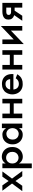

<svg xmlns="http://www.w3.org/2000/svg" viewBox="1822 -2357 755 4439"><g transform="rotate(-90 2199.5 -137.5)"><path d="M234 -158 344 0H465L290 -237L455 -460H334L234 -316L134 -460H10L176 -237L0 0H124Z M530 220H639V-460H530ZM1020 -230Q1020 -310 989 -362Q956 -416 907 -444Q854 -473 796 -473Q739 -473 695 -443Q651 -413 627 -359Q603 -305 603 -230Q603 -156 627 -102Q651 -47 695 -18Q739 12 796 12Q854 12 907 -17Q957 -45 989 -100Q1020 -152 1020 -230ZM889 -309Q908 -278 908 -230Q908 -183 889 -152Q869 -119 839 -103Q807 -86 770 -86Q740 -86 708 -103Q679 -119 659 -151Q639 -183 639 -230Q639 -277 659 -309Q680 -342 708 -358Q736 -374 770 -374Q808 -374 839 -358Q869 -342 889 -309Z M1456 0H1561V-471H1456V-375Q1437 -405 1401 -432Q1358 -462 1302 -460Q1244 -460 1194 -433Q1142 -404 1113 -352Q1080 -294 1082 -225Q1080 -154 1113 -99Q1142 -46 1194 -18Q1243 10 1302 10Q1358 12 1401 -18Q1433 -41 1456 -75ZM1436 -147Q1420 -116 1387 -99Q1358 -82 1327 -82Q1292 -82 1260 -99Q1227 -116 1211 -147Q1190 -181 1192 -225Q1191 -264 1211 -302Q1228 -334 1260 -351Q1292 -368 1329 -368Q1360 -368 1389 -351Q1418 -335 1438 -303Q1458 -261 1457 -225Q1457 -183 1436 -147Z M1734 -288V-198H2086V-288ZM2134 -460H2028V0H2134ZM1793 -460H1687V0H1793Z M2590 -280H2302V-205H2706Q2707 -206 2707 -222V-235Q2707 -308 2680 -361Q2651 -414 2601 -442Q2549 -470 2477 -470Q2411 -470 2362 -446Q2310 -420 2282 -379Q2252 -337 2241 -279L2238 -255Q2237 -254 2237 -230Q2237 -163 2266 -107Q2295 -51 2349 -21Q2401 10 2472 10Q2542 10 2578 -6Q2622 -21 2650 -49Q2679 -78 2703 -115L2609 -152Q2596 -130 2577 -114Q2556 -96 2534 -88Q2509 -79 2477 -79Q2439 -79 2410 -96Q2380 -112 2364 -146Q2347 -188 2347 -230L2349 -258Q2349 -296 2366 -328Q2383 -356 2411 -373Q2439 -388 2476 -388Q2513 -388 2535 -375Q2559 -361 2573 -337Q2585 -315 2590 -280Z M2858 -288V-198H3210V-288ZM3258 -460H3152V0H3258ZM2917 -460H2811V0H2917Z M3400 35 3813 -360 3818 -495 3405 -100ZM3506 -88V-460H3400V35ZM3818 0V-495L3712 -373V0Z M3939 0H4055L4207 -228H4097ZM4244 0H4353V-460H4244ZM4142 -177H4285V-259H4150Q4125 -259 4108 -265Q4090 -271 4083 -283Q4074 -295 4074 -315Q4074 -334 4083 -346Q4090 -358 4108 -364Q4125 -370 4150 -370H4285V-460H4142Q4103 -460 4055 -446Q4014 -432 3990 -402Q3966 -370 3966 -320Q3966 -270 3990 -238Q4015 -205 4055 -192Q4095 -177 4142 -177Z"/></g></svg>

Font: NM-font
Style: Medium
Weight: 500
Designer: ""
Foundry: ""
Version: ""